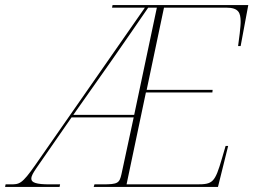

<svg xmlns="http://www.w3.org/2000/svg" viewBox="-82 -734 995 754"><path d="M-62 0H152L154 -10H112C61 -10 41 -17 41 -32C41 -44 49 -56 61 -74L199 -273H443L395 -50C387 -15 381 -10 322 -10H289L286 0H774L814 -161H804L790 -113C762 -17 754 -10 691 -10H415L491 -371H752L753 -381H494L562 -704H806C857 -704 862 -682 863 -652C864 -634 856 -573 853 -553H863L893 -714H360L358 -704H487L58 -88C3 -9 -6 -10 -43 -10H-60ZM206 -283 354 -493C394 -550 465 -653 500 -704H534L445 -283Z"/></svg>

Font: Noto Serif Display Thin
Style: Italic
Weight: 100
Italic angle: -12°
Designer: Monotype Design Team
Foundry: Monotype Imaging Inc.
Version: Version 2.009